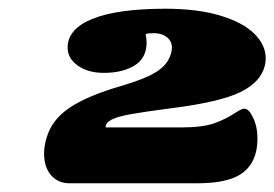

<svg xmlns="http://www.w3.org/2000/svg" viewBox="-20 -693 629 440"><path d="M589 -559Q589 -553 587 -543Q578 -505 531 -482Q484 -459 373 -445Q311 -437 280.5 -431.5Q250 -426 236 -419Q222 -412 222 -401H396Q444 -401 471 -410.5Q498 -420 520 -435Q534 -444 540 -444Q550 -444 560 -423.5Q570 -403 570 -375Q570 -361 567 -346Q558 -308 526 -290.5Q494 -273 432 -273H139Q113 -273 97 -291.5Q81 -310 81 -341Q81 -359 87 -378Q99 -419 140 -446.5Q181 -474 261 -497Q321 -515 344.5 -532.5Q368 -550 373 -575Q377 -594 365 -605.5Q353 -617 332 -617Q320 -617 314 -615Q316 -601 316 -596Q316 -560 288.5 -543Q261 -526 218 -526Q182 -526 158.5 -542.5Q135 -559 135 -584Q135 -627 192.5 -650Q250 -673 359 -673Q432 -673 484 -657.5Q536 -642 562.5 -616Q589 -590 589 -559Z"/></svg>

Font: Shrikhand
Style: Regular
Weight: 400
Italic angle: -14°
Designer: Jonny Pinhorn
Foundry: Jonny Pinhorn
Version: Version 1.001;PS 1.001;hotconv 1.0.88;makeotf.lib2.5.647800